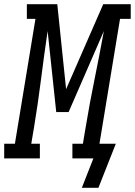

<svg xmlns="http://www.w3.org/2000/svg" viewBox="-67 -755 643 915"><path d="M323 140 378 0H278V-70H328L341 -147Q360 -262 383.5 -377Q407 -492 428 -607L260 -221H201L160 -607Q143 -492 128.5 -377Q114 -262 95 -147L82 -70H123V0H-47V-70H4L102 -665H61V-735H206L248 -330L425 -735H556V-665H505L407 -70H485L402 140Z"/></svg>

Font: Iosevka Gothic
Style: Italic
Weight: 400
Italic angle: -9°
Monospace: yes
Designer: Belleve Invis
Foundry: Belleve Invis
Version: Version 15.5.1; ttfautohint (v1.8.4)